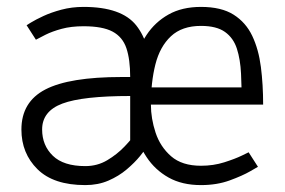

<svg xmlns="http://www.w3.org/2000/svg" viewBox="-20 -528 824 556"><path d="M227 8Q135 8 88.5 -38Q42 -84 42 -153Q42 -233 111.5 -269Q181 -305 332 -305H357V-250Q219 -250 160.5 -228Q102 -206 102 -153Q102 -107 133 -77Q164 -47 227 -47ZM84 -413 57 -455Q57 -455 70 -463Q83 -471 105.5 -481.5Q128 -492 158 -500Q188 -508 222 -508V-452Q186 -452 158.5 -444.5Q131 -437 112 -427.5Q93 -418 84 -413ZM417 -250 357 -305Q357 -356 346 -388.5Q335 -421 306 -436.5Q277 -452 222 -452V-508Q332 -508 374.5 -454.5Q417 -401 417 -302ZM385 -160 417 -121Q417 -121 409 -108Q401 -95 385.5 -76Q370 -57 347 -37.5Q324 -18 294 -5Q264 8 227 8V-47Q262 -47 290.5 -64Q319 -81 340.5 -103.5Q362 -126 373.5 -143Q385 -160 385 -160ZM417 -125 357 -90V-305L417 -250ZM562 -508V-453Q507 -453 475 -423Q443 -393 430 -341.5Q417 -290 417 -225L357 -250Q357 -298 368.5 -344Q380 -390 404.5 -427Q429 -464 468 -486Q507 -508 562 -508ZM700 -87 727 -45Q727 -45 704.5 -32Q682 -19 645 -5.5Q608 8 562 8V-48Q598 -48 629.5 -58Q661 -68 680.5 -77.5Q700 -87 700 -87ZM357 -250 417 -225Q417 -185 430.5 -144Q444 -103 475.5 -75.5Q507 -48 562 -48V8Q507 8 468 -14Q429 -36 404.5 -73Q380 -110 368.5 -156Q357 -202 357 -250ZM401 -275H732L742 -225H401ZM562 -508Q621 -508 656.5 -485.5Q692 -463 710.5 -424Q729 -385 735.5 -334Q742 -283 742 -225H680Q680 -273 678 -314.5Q676 -356 666 -387Q656 -418 631.5 -435.5Q607 -453 562 -453Z"/></svg>

Font: Epunda Slab Light
Style: Regular
Weight: 300
Designer: Simon Atzbach
Foundry: typofactur
Version: Version 1.102